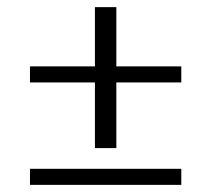

<svg xmlns="http://www.w3.org/2000/svg" viewBox="-20 -520 591 538"><path d="M246 -105V-289H64V-334H246V-500H306V-334H488V-289H306V-105ZM64 -2V-47H488V-2Z"/></svg>

Font: Junicode SmExp
Style: Italic
Weight: 400
Width: 6
Italic angle: -11°
Designer: Peter S. Baker
Version: Version 2.205; ttfautohint (v1.8.4)